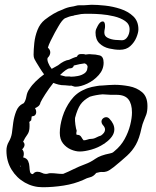

<svg xmlns="http://www.w3.org/2000/svg" viewBox="-20 -681 655 806"><path d="M159 105Q119 105 84.5 85.5Q50 66 28.5 31Q7 -4 7 -49Q7 -69 17 -86Q27 -103 30 -122Q32 -141 35.5 -166Q39 -191 48 -214Q57 -237 76 -246L80 -248Q88 -259 91 -277Q94 -295 104 -308Q114 -324 130 -339.5Q146 -355 165 -369Q156 -381 148 -394Q140 -407 132 -420Q128 -426 124.5 -433.5Q121 -441 121 -451Q121 -472 124 -500.5Q127 -529 137.5 -555.5Q148 -582 168 -598Q186 -612 204.5 -623Q223 -634 243 -641Q261 -650 281 -653Q289 -654 297.5 -656.5Q306 -659 313 -659H334Q342 -659 349.5 -660Q357 -661 364 -661Q388 -661 421 -657.5Q454 -654 486 -643.5Q518 -633 539.5 -612.5Q561 -592 561 -558Q561 -544 552.5 -523.5Q544 -503 527 -487.5Q510 -472 483 -472Q462 -472 438 -477.5Q414 -483 397.5 -499Q381 -515 381 -544Q381 -552 383.5 -558.5Q386 -565 390 -572Q400 -591 411 -591Q421 -591 421 -572Q421 -564 419.5 -558Q418 -552 418 -544Q418 -529 432.5 -522Q447 -515 464.5 -513.5Q482 -512 492 -512Q506 -512 515 -526Q524 -540 524 -558Q524 -580 505 -593Q486 -606 458.5 -612.5Q431 -619 405 -621Q379 -623 364 -623H335Q328 -623 320.5 -622Q313 -621 305 -619Q301 -618 296.5 -617.5Q292 -617 288 -615Q279 -614 270 -611Q261 -608 252 -604Q246 -600 239.5 -592Q233 -584 225 -570Q220 -562 210.5 -544.5Q201 -527 192.5 -509.5Q184 -492 181 -481L183 -479Q191 -471 191 -461Q191 -449 180 -438Q177 -431 182.5 -417Q188 -403 197 -392L224 -407Q236 -417 248 -423Q260 -429 270 -430Q278 -434 286.5 -437.5Q295 -441 303 -443Q307 -454 319 -454Q324 -454 329 -454Q334 -454 339 -452Q346 -453 352 -453.5Q358 -454 363 -453Q381 -453 398 -448.5Q415 -444 415 -418Q415 -389 394.5 -366Q374 -343 346.5 -330Q319 -317 297 -317Q292 -317 287.5 -319Q283 -321 278 -322L275 -321Q269 -321 263.5 -322Q258 -323 253 -323H251Q237 -323 225.5 -326Q214 -329 204 -333Q185 -309 170 -285.5Q155 -262 150 -251Q148 -241 141.5 -235.5Q135 -230 127 -227Q132 -219 132 -210Q132 -204 128.5 -199Q125 -194 116 -193L113 -192L111 -176Q105 -170 103 -169Q104 -165 104 -160.5Q104 -156 104 -150Q104 -128 94.5 -115.5Q85 -103 77 -86L78 -85Q83 -80 83 -73Q83 -64 73 -54Q80 -47 80 -35Q80 -32 79.5 -29Q79 -26 78 -23L77 -20H79Q93 -16 98 -5Q103 6 103.5 18.5Q104 31 106 40Q108 49 117 50L119 49Q126 40 137 40Q147 40 155.5 44.5Q164 49 172 49Q178 49 182 47.5Q186 46 192 46Q207 46 218 47.5Q229 49 244 49H245Q267 40 289 29Q311 18 338 8Q360 0 380.5 -14.5Q401 -29 442 -37Q451 -39 454.5 -41.5Q458 -44 461 -47Q487 -68 503 -97Q519 -126 526.5 -156Q534 -186 534 -209Q534 -245 519 -264Q504 -283 469 -283H445Q437 -283 428 -284Q419 -285 411 -285Q397 -284 383.5 -281.5Q370 -279 357 -275Q331 -261 318 -242.5Q305 -224 295 -186Q294 -175 296.5 -157.5Q299 -140 302 -132Q301 -128 300.5 -124Q300 -120 301 -117L302 -115H305Q316 -115 321.5 -105.5Q327 -96 331 -92Q339 -92 347 -95Q355 -98 362 -98Q373 -98 383.5 -103.5Q394 -109 404 -112Q421 -124 421 -137Q421 -147 411 -157Q406 -164 406 -170Q406 -178 412 -183.5Q418 -189 426 -189Q433 -189 439 -183Q460 -161 460 -138Q460 -122 449.5 -107.5Q439 -93 423 -82Q419 -78 416 -77Q392 -61 363.5 -53Q335 -45 315 -45Q297 -45 277.5 -53.5Q258 -62 244.5 -79Q231 -96 231 -123Q231 -154 242.5 -191Q254 -228 277 -259.5Q300 -291 334 -305Q342 -309 350 -311.5Q358 -314 366 -316Q377 -318 387.5 -320Q398 -322 409 -322Q423 -323 436 -324Q449 -325 461 -325Q490 -325 522 -319Q554 -313 576.5 -294Q599 -275 599 -236Q599 -214 594 -200Q589 -186 583.5 -173.5Q578 -161 574 -143Q565 -100 550.5 -74Q536 -48 513.5 -27.5Q491 -7 458 20Q439 35 428.5 38.5Q418 42 409.5 41Q401 40 384 45Q372 60 358.5 63Q345 66 330 74Q292 91 247 98Q202 105 159 105ZM278 -359Q291 -359 307 -362Q323 -365 335 -373.5Q347 -382 347 -398H348Q348 -411 335 -415Q325 -414 313.5 -411.5Q302 -409 290 -406Q287 -394 273 -394Q266 -394 255 -386Q244 -378 232 -366L255 -360H266Q269 -360 272 -360Q275 -360 278 -359ZM67 20 66 15H64L63 14Q65 18 67 20Z"/></svg>

Font: RU Serius
Style: Regular
Weight: 400
Designer: Robert E. Leuschke
Foundry: Robert E. Leuschke
Version: Version 1.011; ttfautohint (v1.8.3)